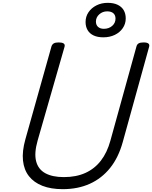

<svg xmlns="http://www.w3.org/2000/svg" viewBox="-20 -1314 1072 1353"><path d="M422 19Q339 19 279 -4.5Q219 -28 184 -72.5Q149 -117 142 -182.5Q135 -248 159 -333L343 -988Q348 -1002 359.5 -1008.5Q371 -1015 394 -1015Q417 -1015 428 -1008Q439 -1001 435 -985L245 -323Q220 -235 234.5 -178Q249 -121 299 -93.5Q349 -66 430 -66Q517 -66 582 -95.5Q647 -125 691 -182Q735 -239 758 -323L942 -988Q946 -1002 957.5 -1008.5Q969 -1015 992 -1015Q1039 -1015 1031 -985L845 -313Q815 -204 756 -130.5Q697 -57 613 -19Q529 19 422 19ZM708 -1051Q668 -1051 640 -1064Q612 -1077 597.5 -1101.5Q583 -1126 583 -1159Q583 -1197 603.5 -1227.5Q624 -1258 659.5 -1276Q695 -1294 739 -1294Q780 -1294 808.5 -1280.5Q837 -1267 851.5 -1242.5Q866 -1218 866 -1184Q866 -1146 845 -1115.5Q824 -1085 788.5 -1068Q753 -1051 708 -1051ZM712 -1111Q747 -1111 770.5 -1131.5Q794 -1152 794 -1183Q794 -1207 779 -1220.5Q764 -1234 735 -1234Q703 -1234 679.5 -1213Q656 -1192 656 -1162Q656 -1138 671 -1124.5Q686 -1111 712 -1111Z"/></svg>

Font: Playwrite AU NSW
Style: Regular
Weight: 400
Designer: Veronika Burian, José Scaglione
Foundry: TypeTogether
Version: Version 1.002